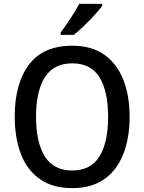

<svg xmlns="http://www.w3.org/2000/svg" viewBox="-20 -961 744 991"><path d="M649 -358Q649 -249 616.5 -166Q584 -83 518.5 -36.5Q453 10 353 10Q251 10 185 -37Q119 -84 87.5 -167Q56 -250 56 -359Q56 -530 129.5 -627.5Q203 -725 353 -725Q453 -725 518.5 -678.5Q584 -632 616.5 -549.5Q649 -467 649 -358ZM166 -358Q166 -226 211.5 -153.5Q257 -81 352 -81Q448 -81 493 -153Q538 -225 538 -358Q538 -490 493.5 -562Q449 -634 353 -634Q257 -634 211.5 -562Q166 -490 166 -358ZM508 -931Q494 -912 468 -883.5Q442 -855 413 -827Q384 -799 361 -781H293V-793Q317 -825 344 -866Q371 -907 389 -941H508Z"/></svg>

Font: Noto Sans Tamil SemiCondensed Medium
Style: Regular
Weight: 500
Width: 4
Designer: Jelle Bosma - Monotype Design Team
Foundry: Monotype Imaging Inc.
Version: Version 2.004; ttfautohint (v1.8.4.7-5d5b)